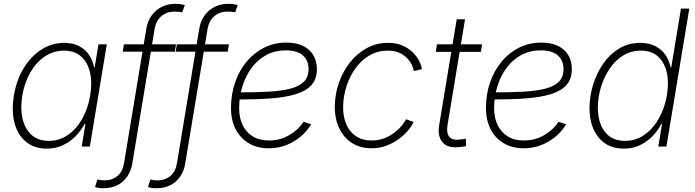

<svg xmlns="http://www.w3.org/2000/svg" viewBox="-20 -773 3665 1013"><path d="M226.6 11.2Q161.1 11.2 117.4 -24.7Q73.7 -60.5 56.9 -123.5Q40 -186.5 53.2 -268.6Q66.9 -350.6 105 -413.3Q143.1 -476.1 198.5 -511.5Q253.9 -546.9 319.3 -546.9Q365.2 -546.9 397.9 -529.5Q430.7 -512.2 450.2 -482.9Q469.7 -453.6 476.1 -418H479.5L499.5 -539.1H543.5L454.1 0H411.1L430.7 -118.7H426.3Q407.2 -83 377.9 -53.5Q348.6 -23.9 310.5 -6.3Q272.5 11.2 226.6 11.2ZM237.3 -29.8Q293 -29.8 337.9 -60.8Q382.8 -91.8 413.6 -145.8Q444.3 -199.7 455.6 -269Q467.3 -338.4 454.6 -391.8Q441.9 -445.3 407.2 -475.6Q372.6 -505.9 317.4 -505.9Q262.2 -505.9 216.6 -475.1Q170.9 -444.3 140.1 -390.9Q109.4 -337.4 97.7 -269Q86.4 -200.2 99.1 -146Q111.8 -91.8 147 -60.8Q182.1 -29.8 237.3 -29.8Z M908.7 -539.1 902.3 -500.5H627.4L633.8 -539.1ZM527.3 220.2Q518.6 220.2 511 219.7Q503.4 219.2 496.3 217.8Q489.3 216.3 481.4 213.9L494.1 173.8Q502.9 176.3 512.7 177.5Q522.5 178.7 532.2 178.7Q571.3 178.7 599.1 155.8Q627 132.8 634.3 88.4L751.5 -618.7Q758.3 -661.6 780 -691.4Q801.8 -721.2 834 -737.1Q866.2 -752.9 905.3 -752.9Q919.4 -752.9 931.4 -751.2Q943.4 -749.5 955.1 -746.6L941.4 -708Q933.1 -710 922.6 -710.9Q912.1 -711.9 899.9 -711.9Q860.4 -711.9 831.8 -688Q803.2 -664.1 795.4 -618.2L678.2 88.4Q671.4 130.4 650.4 159.9Q629.4 189.5 597.9 204.8Q566.4 220.2 527.3 220.2Z M1188 -539.1 1181.6 -500.5H906.7L913.1 -539.1ZM806.6 220.2Q797.9 220.2 790.3 219.7Q782.7 219.2 775.6 217.8Q768.6 216.3 760.7 213.9L773.4 173.8Q782.2 176.3 792 177.5Q801.8 178.7 811.5 178.7Q850.6 178.7 878.4 155.8Q906.2 132.8 913.6 88.4L1030.8 -618.7Q1037.6 -661.6 1059.3 -691.4Q1081.1 -721.2 1113.3 -737.1Q1145.5 -752.9 1184.6 -752.9Q1198.7 -752.9 1210.7 -751.2Q1222.7 -749.5 1234.4 -746.6L1220.7 -708Q1212.4 -710 1201.9 -710.9Q1191.4 -711.9 1179.2 -711.9Q1139.6 -711.9 1111.1 -688Q1082.5 -664.1 1074.7 -618.2L957.5 88.4Q950.7 130.4 929.7 159.9Q908.7 189.5 877.2 204.8Q845.7 220.2 806.6 220.2Z M1397 9.3Q1337.9 9.3 1293.2 -16.8Q1248.5 -43 1223.6 -90.6Q1198.7 -138.2 1198.7 -202.6Q1198.7 -275.9 1220.5 -338.6Q1242.2 -401.4 1281.7 -448.5Q1321.3 -495.6 1374.5 -522Q1427.7 -548.3 1490.7 -548.3Q1542 -548.3 1577.9 -531.2Q1613.8 -514.2 1632.8 -482.7Q1651.9 -451.2 1651.9 -408.7Q1651.9 -356.4 1623.8 -324.7Q1595.7 -293 1541.7 -276.4Q1487.8 -259.8 1409.7 -253.9Q1331.5 -248 1231.4 -248L1235.4 -285.6Q1326.2 -285.6 1395.5 -289.3Q1464.8 -293 1512 -305.2Q1559.1 -317.4 1583.5 -342Q1607.9 -366.7 1607.9 -408.2Q1607.9 -455.1 1577.1 -481.2Q1546.4 -507.3 1488.3 -507.3Q1430.7 -507.3 1385 -482.7Q1339.4 -458 1307.6 -415Q1275.9 -372.1 1258.8 -317.1Q1241.7 -262.2 1241.7 -202.1Q1241.7 -151.9 1260 -113.5Q1278.3 -75.2 1313.5 -53.5Q1348.6 -31.7 1398.9 -31.7Q1456.1 -31.7 1504.4 -59.1Q1552.7 -86.4 1581.5 -130.4L1621.6 -117.2Q1588.4 -61 1528.3 -25.9Q1468.3 9.3 1397 9.3Z M1940.4 9.3Q1879.9 9.3 1835.7 -19.5Q1791.5 -48.3 1768.1 -99.9Q1744.6 -151.4 1746.6 -218.3Q1748 -280.3 1769 -339.1Q1790 -397.9 1827.4 -444.8Q1864.7 -491.7 1915.3 -519.3Q1965.8 -546.9 2026.9 -546.9Q2070.3 -546.9 2102.8 -533Q2135.3 -519 2157.2 -497.3Q2179.2 -475.6 2191.4 -451.7Q2203.6 -427.7 2205.6 -408.2L2163.1 -397.9Q2161.6 -412.6 2152.8 -430.9Q2144 -449.2 2127.7 -466.3Q2111.3 -483.4 2086.2 -494.6Q2061 -505.9 2026.4 -505.9Q1973.1 -505.9 1930.4 -481.2Q1887.7 -456.5 1856.9 -414.6Q1826.2 -372.6 1809.1 -321Q1792 -269.5 1790.5 -216.3Q1788.6 -161.6 1805.9 -119.9Q1823.2 -78.1 1857.4 -54.9Q1891.6 -31.7 1941.4 -31.7Q1977.1 -31.7 2007.3 -43.5Q2037.6 -55.2 2061 -73.2Q2084.5 -91.3 2099.9 -110.4Q2115.2 -129.4 2122.1 -144L2162.1 -129.9Q2153.8 -109.9 2134 -85.9Q2114.3 -62 2085.4 -40.5Q2056.6 -19 2020 -4.9Q1983.4 9.3 1940.4 9.3Z M2523.4 -539.1 2517.1 -499.5H2279.3L2285.6 -539.1ZM2389.6 -671.4H2433.6L2341.3 -114.3Q2334 -70.3 2350.8 -50.8Q2367.7 -31.2 2408.2 -37.1Q2414.6 -37.6 2422.6 -38.8Q2430.7 -40 2438 -41L2439 -2Q2430.7 0 2421.1 1.2Q2411.6 2.4 2401.9 2.9Q2342.3 9.8 2314.9 -22.2Q2287.6 -54.2 2296.9 -111.8Z M2742.2 9.3Q2683.1 9.3 2638.4 -16.8Q2593.8 -43 2568.8 -90.6Q2543.9 -138.2 2543.9 -202.6Q2543.9 -275.9 2565.7 -338.6Q2587.4 -401.4 2627 -448.5Q2666.5 -495.6 2719.7 -522Q2772.9 -548.3 2835.9 -548.3Q2887.2 -548.3 2923.1 -531.2Q2959 -514.2 2978 -482.7Q2997.1 -451.2 2997.1 -408.7Q2997.1 -356.4 2969 -324.7Q2940.9 -293 2887 -276.4Q2833 -259.8 2754.9 -253.9Q2676.8 -248 2576.7 -248L2580.6 -285.6Q2671.4 -285.6 2740.7 -289.3Q2810.1 -293 2857.2 -305.2Q2904.3 -317.4 2928.7 -342Q2953.1 -366.7 2953.1 -408.2Q2953.1 -455.1 2922.4 -481.2Q2891.6 -507.3 2833.5 -507.3Q2775.9 -507.3 2730.2 -482.7Q2684.6 -458 2652.8 -415Q2621.1 -372.1 2604 -317.1Q2586.9 -262.2 2586.9 -202.1Q2586.9 -151.9 2605.2 -113.5Q2623.5 -75.2 2658.7 -53.5Q2693.8 -31.7 2744.1 -31.7Q2801.3 -31.7 2849.6 -59.1Q2897.9 -86.4 2926.8 -130.4L2966.8 -117.2Q2933.6 -61 2873.5 -25.9Q2813.5 9.3 2742.2 9.3Z M3271.5 11.2Q3186.5 11.2 3138.4 -47.6Q3090.3 -106.4 3090.3 -202.1Q3090.3 -264.2 3108.9 -325.2Q3127.4 -386.2 3162.1 -436.5Q3196.8 -486.8 3246.3 -516.8Q3295.9 -546.9 3358.4 -546.9Q3404.8 -546.9 3438.2 -529.3Q3471.7 -511.7 3491.7 -482.2Q3511.7 -452.6 3518.1 -417H3521.5L3572.8 -727.5H3616.7L3496.1 0H3453.1L3473.1 -118.7H3469.2Q3450.2 -82.5 3421.1 -53Q3392.1 -23.4 3354.5 -6.1Q3316.9 11.2 3271.5 11.2ZM3276.9 -29.8Q3330.6 -29.8 3372.8 -56.9Q3415 -84 3444.3 -128.7Q3473.6 -173.3 3488.8 -227.1Q3503.9 -280.8 3503.9 -333.5Q3503.9 -411.1 3467 -458.5Q3430.2 -505.9 3361.3 -505.9Q3308.1 -505.9 3266.1 -479.2Q3224.1 -452.6 3194.8 -408.4Q3165.5 -364.3 3149.9 -311Q3134.3 -257.8 3134.3 -204.6Q3134.3 -126.5 3171.1 -78.1Q3208 -29.8 3276.9 -29.8Z"/></svg>

Font: Inter 18pt ExtraLight
Style: Italic
Weight: 250
Italic angle: -9.3988°
Designer: Rasmus Andersson
Foundry: rsms
Version: Version 4.001;git-66647c0bb